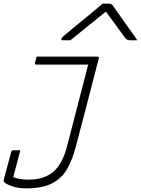

<svg xmlns="http://www.w3.org/2000/svg" viewBox="-21 -838 777 1058"><path d="M181 -526H515Q527 -526 523 -515Q492 -392 460.5 -273Q429 -154 397 -31Q378 44 347.5 95.5Q317 147 263.5 173.5Q210 200 122 200Q77 200 43 187.5Q9 175 1 164Q-2 159 -1 155Q4 135 11 109.5Q18 84 24.5 60Q31 36 35.5 19.5Q40 3 40 1Q43 -10 53 -10H91L88 2Q77 45 67.5 80Q58 115 52 138Q69 145 89.5 148.5Q110 152 135 152Q223 152 274 107.5Q325 63 350 -38Q379 -151 407.5 -260Q436 -369 465 -482H179Q169 -482 172 -493ZM545 -818H581Q589 -818 594 -814Q599 -810 609 -796Q615 -787 629.5 -766.5Q644 -746 663 -719Q682 -692 701.5 -665Q721 -638 736 -616H697Q679 -616 670 -627Q660 -641 632 -679Q604 -717 565 -771H559Q494 -719 448.5 -682Q403 -645 367 -616H325Q315 -616 317 -625Q318 -629 323 -633.5Q328 -638 346 -653Q362 -667 389.5 -689.5Q417 -712 447.5 -737Q478 -762 504.5 -784Q531 -806 545 -818Z"/></svg>

Font: Recursive Mn Lnr St Lt
Style: Italic
Weight: 300
Italic angle: -15°
Monospace: yes
Version: Version 1.079;hotconv 1.0.112;makeotfexe 2.5.65598; ttfautoh